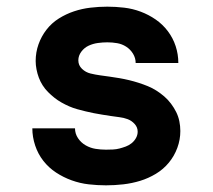

<svg xmlns="http://www.w3.org/2000/svg" viewBox="-20 -548 640 576"><path d="M298 8Q272 8 246 5Q220 2 195 -7Q170 -16 148 -30.5Q126 -45 110 -65.5Q94 -86 85.5 -111.5Q77 -137 77 -163H205Q205 -147 214 -133.5Q223 -120 237 -112Q251 -104 266.5 -101.5Q282 -99 298 -99Q308 -99 318.5 -99.5Q329 -100 338.5 -102.5Q348 -105 357.5 -108.5Q367 -112 375 -118.5Q383 -125 388 -134Q393 -143 393 -153Q393 -166 384 -176Q375 -186 363 -190.5Q351 -195 338 -196.5Q325 -198 312.5 -200Q300 -202 287 -204Q274 -206 261.5 -208.5Q249 -211 236.5 -214Q224 -217 211.5 -220.5Q199 -224 187.5 -229Q176 -234 164.5 -240.5Q153 -247 143 -255Q133 -263 124 -272Q115 -281 108 -292Q101 -303 96.5 -315Q92 -327 89.5 -340Q87 -353 87 -365Q87 -391 95.5 -415Q104 -439 119.5 -459Q135 -479 156.5 -492.5Q178 -506 202 -514Q226 -522 251.5 -525Q277 -528 302 -528Q327 -528 352.5 -525Q378 -522 402 -513Q426 -504 447 -489.5Q468 -475 483.5 -454.5Q499 -434 507 -409.5Q515 -385 515 -359H387Q387 -374 379 -387Q371 -400 358.5 -408Q346 -416 331.5 -418.5Q317 -421 302 -421Q288 -421 273.5 -419Q259 -417 246 -411Q233 -405 224 -393Q215 -381 215 -367Q215 -352 226 -341.5Q237 -331 251.5 -327.5Q266 -324 280.5 -322Q295 -320 309.5 -318Q324 -316 338.5 -313.5Q353 -311 367.5 -307.5Q382 -304 396 -299.5Q410 -295 423.5 -289.5Q437 -284 449.5 -276Q462 -268 473 -258.5Q484 -249 493 -237Q502 -225 508.5 -212Q515 -199 518 -184.5Q521 -170 521 -155Q521 -129 512 -104.5Q503 -80 486.5 -60Q470 -40 447.5 -26.5Q425 -13 400.5 -5.5Q376 2 350 5Q324 8 298 8Z"/></svg>

Font: Iosevka Custom XBdEx
Style: Regular
Weight: 800
Width: 7
Monospace: yes
Designer: Belleve Invis
Foundry: Belleve Invis
Version: Version 11.2.4; ttfautohint (v1.8.4)